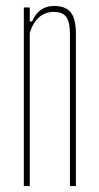

<svg xmlns="http://www.w3.org/2000/svg" viewBox="-20 -625 333 645"><path d="M60 0V-600H80V-553H88Q98 -578 116.8 -591.5Q135.5 -605 161 -605Q200 -605 217.2 -584Q234.5 -563 235 -514V0H215V-514Q214.5 -552.5 202 -568.8Q189.5 -585 161 -585Q132 -585 111 -566.8Q90 -548.5 80 -514V0Z"/></svg>

Font: Big Shoulders Thin
Style: Regular
Weight: 100
Designer: Patric King
Foundry: XO Type Co
Version: Version 2.002